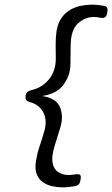

<svg xmlns="http://www.w3.org/2000/svg" viewBox="-20 -753 483 826"><path d="M90 -342Q92 -353 98.5 -358Q105 -363 118 -366Q163 -377 191.5 -413Q220 -449 220 -500Q220 -532 219.5 -559.5Q219 -587 223 -618Q229 -654 245 -676.5Q261 -699 283.5 -711.5Q306 -724 330.5 -728.5Q355 -733 376 -733Q389 -733 402.5 -731.5Q416 -730 426 -728Q437 -727 440.5 -720Q444 -713 442 -702L441 -697Q439 -685 433 -680Q427 -675 416 -676Q407 -678 398.5 -679Q390 -680 384 -680Q346 -680 315.5 -652.5Q285 -625 284 -558L283 -477Q283 -431 255 -391Q227 -351 167 -341Q163 -340 163 -340Q163 -340 167 -339Q224 -329 239 -289.5Q254 -250 239 -203L214 -122Q201 -78 206.5 -51Q212 -24 231.5 -12Q251 0 276 0Q282 0 289 -1Q296 -2 306 -3Q320 -5 324.5 -0.5Q329 4 327 16L326 22Q325 33 319 39.5Q313 46 302 48Q290 50 276.5 51.5Q263 53 250 53Q229 53 206.5 48.5Q184 44 165.5 31.5Q147 19 138 -3.5Q129 -26 135 -62Q140 -93 149.5 -121Q159 -149 168 -180Q185 -231 167.5 -267Q150 -303 108 -314Q97 -317 93 -322.5Q89 -328 90 -338Z"/></svg>

Font: Winky Sans Light
Style: Italic
Weight: 300
Italic angle: -8.97852°
Designer: Simon Atzbach
Foundry: typofactur
Version: Version 1.205